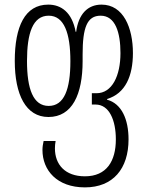

<svg xmlns="http://www.w3.org/2000/svg" viewBox="-20 -562 639 832"><path d="M348 250C470 250 537 169 537 42C537 -45 507 -113 444 -130V-133C524 -157 556 -234 556 -332C556 -441 515 -542 420 -542C360 -542 320 -501 310 -424H308C292 -509 245 -542 189 -542C88 -542 44 -447 44 -298C44 -152 92 -55 190 -55C293 -55 338 -153 338 -297V-326C338 -442 357 -494 416 -494C480 -494 502 -421 502 -332C502 -234 466 -158 398 -158H378V-109H394C454 -109 482 -40 482 42C482 136 442 202 348 202C262 202 218 151 218 81C218 71 219 60 221 49H169C166 62 164 75 164 88C164 176 227 250 348 250ZM191 -103C124 -103 97 -176 97 -298C97 -418 122 -494 191 -494C258 -494 285 -418 285 -297C285 -175 258 -103 191 -103Z"/></svg>

Font: Noto Sans Georgian ExtraCondensed Light
Style: Regular
Weight: 300
Width: 2
Designer: Monotype Design Team, Akaki Razmadze
Foundry: Google LLC
Version: Version 2.005